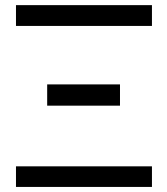

<svg xmlns="http://www.w3.org/2000/svg" viewBox="-20 -737 659 757"><path d="M579.1 -716.8Q579.1 -696.3 579.1 -634.8Q445.3 -634.8 43 -634.8Q43 -655.3 43 -716.8Q176.8 -716.8 579.1 -716.8ZM579.1 -81.1Q579.1 -61.5 579.1 0Q445.3 0 43 0Q43 -20.5 43 -81.1Q76.2 -81.1 176.8 -81.1Q277.3 -81.1 579.1 -81.1ZM166 -404.3Q238.3 -404.3 453.1 -404.3Q453.1 -383.8 453.1 -320.3Q381.8 -320.3 166 -320.3Q166 -340.8 166 -404.3Z"/></svg>

Font: Lato
Style: Regular
Weight: 400
Designer: Lukasz Dziedzic with Adam Twardoch and Botio Nikoltchev
Version: Version 2.015; 2015-08-06; http://www.latofonts.com/